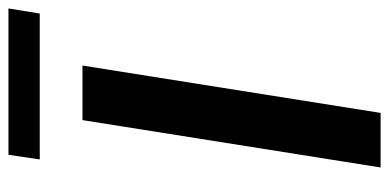

<svg xmlns="http://www.w3.org/2000/svg" viewBox="-253 -667 920 454"><g transform="rotate(-90 207.0 -440.0)"><path d="M38 0 150 -705H279L167 0ZM57 -806 68 -880H414L402 -806Z"/></g></svg>

Font: Mulish
Style: Bold Italic
Weight: 700
Italic angle: -9°
Designer: Vernon Adams
Foundry: Vernon Adams
Version: Version 3.603; ttfautohint (v1.8.3)